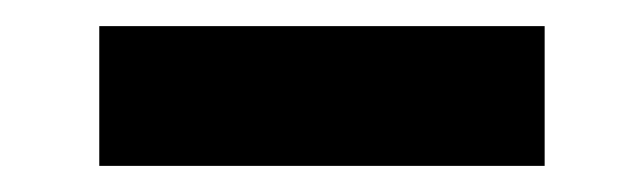

<svg xmlns="http://www.w3.org/2000/svg" viewBox="-20 -366 491 147"><path d="M397 -346V-239H56V-346Z"/></svg>

Font: Squada One
Style: Regular
Weight: 400
Version: Version 1.001